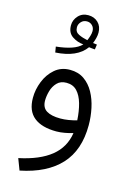

<svg xmlns="http://www.w3.org/2000/svg" viewBox="-136 -721 708 1048"><g transform="rotate(15 218.5 -197.5)"><path d="M310.5 -484.9Q300.8 -485.4 293.5 -486.3Q286.1 -487.3 276.9 -488.3Q228 -419.9 106 -412.6L100.6 -444.8Q149.9 -449.7 186.5 -461.9Q223.1 -474.1 242.7 -495.1Q208.5 -497.6 179.4 -517.1Q150.4 -536.6 150.4 -578.6Q150.4 -608.9 172.1 -632.6Q193.8 -656.2 228 -656.2Q262.2 -656.2 284.2 -634.8Q306.2 -613.3 306.2 -578.1Q306.2 -563 302.2 -547.4Q298.3 -531.7 292 -516.1Q297.4 -515.6 302 -514.9Q306.6 -514.2 314.5 -513.2ZM257.8 -522.9Q263.2 -534.7 267.8 -549.8Q272.5 -564.9 272.5 -577.6Q272.5 -597.2 260 -609.4Q247.6 -621.6 230 -621.6Q210 -621.6 197.3 -607.7Q184.6 -593.8 184.6 -576.7Q184.6 -549.8 207.5 -539.1Q230.5 -528.3 257.8 -522.9ZM385.3 -76.2Q385.3 64.9 308.8 147.7Q232.4 230.5 84.5 260.3L60.1 196.3Q175.8 171.9 239.7 120.4Q303.7 68.8 315.9 -13.7Q295.9 -7.3 270.5 -2.7Q245.1 2 223.1 2Q140.1 2 96.2 -33.4Q52.2 -68.8 52.2 -142.6Q52.2 -189.9 70.6 -235.8Q88.9 -281.7 124 -312Q159.2 -342.3 209.5 -342.3Q256.3 -342.3 289.6 -319.1Q322.8 -295.9 344 -257.6Q365.2 -219.2 375.2 -171.9Q385.3 -124.5 385.3 -76.2ZM225.6 -71.8Q248 -71.8 271.7 -75.7Q295.4 -79.6 317.9 -85.9Q314.9 -138.2 303.2 -179.4Q291.5 -220.7 268.8 -244.9Q246.1 -269 209 -269Q175.3 -269 155.8 -248.5Q136.2 -228 128.2 -199.2Q120.1 -170.4 120.1 -145.5Q120.1 -105.5 147.5 -88.6Q174.8 -71.8 225.6 -71.8Z"/></g></svg>

Font: Vazirmatn RD UI Light
Style: Regular
Weight: 300
Designer: Saber Rastikerdar
Foundry: Saber Rastikerdar
Version: Version 33.003